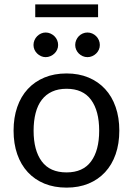

<svg xmlns="http://www.w3.org/2000/svg" viewBox="-20 -850 607 877"><path d="M284 -514.5Q339.5 -514.5 384 -496Q428.5 -477.5 460 -443.5Q491.5 -409.5 508.2 -361.2Q525 -313 525 -253.5Q525 -193.5 508.2 -145.5Q491.5 -97.5 460 -63.5Q428.5 -29.5 384 -11.2Q339.5 7 284 7Q228 7 183.2 -11.2Q138.5 -29.5 107 -63.5Q75.5 -97.5 58.8 -145.5Q42 -193.5 42 -253.5Q42 -313 58.8 -361.2Q75.5 -409.5 107 -443.5Q138.5 -477.5 183.2 -496Q228 -514.5 284 -514.5ZM284 -62.5Q359 -62.5 396 -112.8Q433 -163 433 -253Q433 -343.5 396 -394Q359 -444.5 284 -444.5Q246 -444.5 217.8 -431.5Q189.5 -418.5 170.8 -394Q152 -369.5 142.8 -333.8Q133.5 -298 133.5 -253Q133.5 -163 170.8 -112.8Q208 -62.5 284 -62.5ZM245.5 -644.5Q245.5 -633 241 -623Q236.5 -613 228.5 -605.5Q220.5 -598 210.2 -593.5Q200 -589 188.5 -589Q177.5 -589 167.5 -593.5Q157.5 -598 149.8 -605.5Q142 -613 137.5 -623Q133 -633 133 -644.5Q133 -656 137.5 -666.5Q142 -677 149.8 -684.8Q157.5 -692.5 167.5 -697Q177.5 -701.5 188.5 -701.5Q200 -701.5 210.2 -697Q220.5 -692.5 228.5 -684.8Q236.5 -677 241 -666.5Q245.5 -656 245.5 -644.5ZM436 -644.5Q436 -633 431.5 -623Q427 -613 419.2 -605.5Q411.5 -598 401.2 -593.5Q391 -589 379.5 -589Q368 -589 357.8 -593.5Q347.5 -598 340 -605.5Q332.5 -613 328 -623Q323.5 -633 323.5 -644.5Q323.5 -656 328 -666.5Q332.5 -677 340 -684.8Q347.5 -692.5 357.8 -697Q368 -701.5 379.5 -701.5Q391 -701.5 401.2 -697Q411.5 -692.5 419.2 -684.8Q427 -677 431.5 -666.5Q436 -656 436 -644.5ZM141 -830H428V-771.5H141Z"/></svg>

Font: Lato-Regular
Style: Regular
Weight: 400
Designer: Lukasz Dziedzic with Adam Twardoch and Botio Nikoltchev
Foundry: tyPoland Lukasz Dziedzic
Version: Version 2.015; 2015-08-06; http://www.latofonts.com/